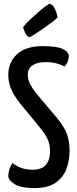

<svg xmlns="http://www.w3.org/2000/svg" viewBox="-20 -944 393 974"><path d="M153 10Q86 10 54 -10Q22 -30 22 -52Q22 -66 27.5 -84.5Q33 -103 44 -117Q60 -103 85.5 -93Q111 -83 144 -83Q194 -83 214 -109Q234 -135 234 -177Q234 -209 222.5 -236Q211 -263 180 -300L83 -418Q49 -461 35.5 -495Q22 -529 22 -563Q22 -628 66.5 -669Q111 -710 197 -710Q269 -710 299 -695.5Q329 -681 329 -658Q329 -647 324 -633Q319 -619 307 -606Q298 -613 272 -621Q246 -629 213 -629Q170 -629 145.5 -613Q121 -597 121 -566Q121 -540 132 -518.5Q143 -497 164 -470L268 -347Q306 -301 319.5 -263.5Q333 -226 333 -180Q333 -130 316.5 -86.5Q300 -43 261.5 -16.5Q223 10 153 10ZM132 -756Q121 -756 113 -769Q105 -782 101 -794Q97 -806 97 -806Q113 -826 134 -846Q155 -866 176 -884Q197 -902 212 -913Q227 -924 230 -924Q246 -924 257.5 -901Q269 -878 272 -856Q265 -848 246.5 -833.5Q228 -819 205 -803Q182 -787 162 -774Q142 -761 132 -756Z"/></svg>

Font: Yanone Kaffeesatz ExtraLight Medium
Style: Regular
Weight: 500
Version: Version 2.003